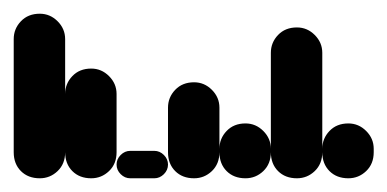

<svg xmlns="http://www.w3.org/2000/svg" viewBox="-20 -260 565 280"><path d="M0 -38H75V-203H0ZM38 -75Q21 -75 10.5 -64Q0 -53 0 -38Q0 -21 10.5 -10.5Q21 0 38 0Q53 0 64 -10.5Q75 -21 75 -38Q75 -53 64 -64Q53 -75 38 -75ZM38 -240Q21 -240 10.5 -229Q0 -218 0 -203Q0 -186 10.5 -175.5Q21 -165 38 -165Q53 -165 64 -175.5Q75 -186 75 -203Q75 -218 64 -229Q53 -240 38 -240Z M75 -38H150V-123H75ZM113 -75Q96 -75 85.5 -64Q75 -53 75 -38Q75 -21 85.5 -10.5Q96 0 113 0Q128 0 139 -10.5Q150 -21 150 -38Q150 -53 139 -64Q128 -75 113 -75ZM113 -160Q96 -160 85.5 -149Q75 -138 75 -123Q75 -106 85.5 -95.5Q96 -85 113 -85Q128 -85 139 -95.5Q150 -106 150 -123Q150 -138 139 -149Q128 -160 113 -160Z M170 -40Q162 -40 156 -34Q150 -28 150 -20Q150 -12 156 -6Q162 0 170 0H205Q213 0 219 -6Q225 -12 225 -20Q225 -28 219 -34Q213 -40 205 -40Z M225 -38H300V-103H225ZM263 -75Q246 -75 235.5 -64Q225 -53 225 -38Q225 -21 235.5 -10.5Q246 0 263 0Q278 0 289 -10.5Q300 -21 300 -38Q300 -53 289 -64Q278 -75 263 -75ZM263 -140Q246 -140 235.5 -129Q225 -118 225 -103Q225 -86 235.5 -75.5Q246 -65 263 -65Q278 -65 289 -75.5Q300 -86 300 -103Q300 -118 289 -129Q278 -140 263 -140Z M300 -38H375V-43H300ZM338 -75Q321 -75 310.5 -64Q300 -53 300 -38Q300 -21 310.5 -10.5Q321 0 338 0Q353 0 364 -10.5Q375 -21 375 -38Q375 -53 364 -64Q353 -75 338 -75ZM338 -80Q321 -80 310.5 -69Q300 -58 300 -43Q300 -26 310.5 -15.5Q321 -5 338 -5Q353 -5 364 -15.5Q375 -26 375 -43Q375 -58 364 -69Q353 -80 338 -80Z M375 -38H450V-183H375ZM413 -75Q396 -75 385.5 -64Q375 -53 375 -38Q375 -21 385.5 -10.5Q396 0 413 0Q428 0 439 -10.5Q450 -21 450 -38Q450 -53 439 -64Q428 -75 413 -75ZM413 -220Q396 -220 385.5 -209Q375 -198 375 -183Q375 -166 385.5 -155.5Q396 -145 413 -145Q428 -145 439 -155.5Q450 -166 450 -183Q450 -198 439 -209Q428 -220 413 -220Z M450 -38H525V-43H450ZM488 -75Q471 -75 460.5 -64Q450 -53 450 -38Q450 -21 460.5 -10.5Q471 0 488 0Q503 0 514 -10.5Q525 -21 525 -38Q525 -53 514 -64Q503 -75 488 -75ZM488 -80Q471 -80 460.5 -69Q450 -58 450 -43Q450 -26 460.5 -15.5Q471 -5 488 -5Q503 -5 514 -15.5Q525 -26 525 -43Q525 -58 514 -69Q503 -80 488 -80Z"/></svg>

Font: Wavefont Medium
Style: Regular
Weight: 500
Version: Version 3.004;gftools[0.9.33]